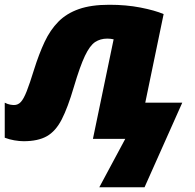

<svg xmlns="http://www.w3.org/2000/svg" viewBox="-38 -583 819 806"><path d="M378.9 203.1 487.8 0H352.1L439 -418Q425.8 -420.9 412.1 -420.9Q383.3 -420.9 361.3 -406.5Q339.4 -392.1 318.6 -348.6Q297.9 -305.2 272 -217.8Q246.6 -131.3 221.2 -81.8Q195.8 -32.2 158.7 -11.2Q121.6 9.8 61 9.8Q43.9 9.8 22.2 6.1Q0.5 2.4 -18.1 -4.9V-151.9Q-5.4 -145.5 4.6 -143.8Q14.6 -142.1 21 -142.1Q37.6 -142.1 49.6 -155Q61.5 -168 74.2 -200.2Q86.9 -232.4 105 -291Q125.5 -356.4 149.2 -407Q172.9 -457.5 207.3 -492.2Q241.7 -526.9 293.2 -544.9Q344.7 -563 420.9 -563Q491.7 -563 551.8 -551.3Q611.8 -539.6 648.9 -523.9L571.8 -151.9H727.1L568.8 203.1Z"/></svg>

Font: Open Sans ExtraBold
Style: Italic
Weight: 800
Italic angle: -12°
Designer: Monotype Design Team
Foundry: Monotype Imaging Inc.
Version: Version 3.000; ttfautohint (v1.8.4)